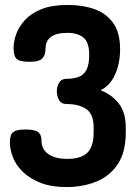

<svg xmlns="http://www.w3.org/2000/svg" viewBox="-20 -751 561 777"><path d="M249 6Q188 6 144.5 -11Q101 -28 73 -55Q45 -82 32.5 -114Q20 -146 20 -176Q20 -206 33.5 -216.5Q47 -227 81 -227Q121 -227 134.5 -216.5Q148 -206 148 -181Q148 -164 155 -150.5Q162 -137 175.5 -127.5Q189 -118 208.5 -113Q228 -108 252 -108Q308 -108 333.5 -133Q359 -158 359 -216V-235Q359 -290 328.5 -310Q298 -330 250 -330Q228 -330 219 -346Q210 -362 210 -381Q210 -400 219 -416Q228 -432 249 -432Q274 -432 295 -438.5Q316 -445 328.5 -466Q341 -487 341 -530Q341 -580 317.5 -599Q294 -618 253 -618Q229 -618 212 -613.5Q195 -609 184 -600Q173 -591 168.5 -579Q164 -567 164 -551Q164 -529 151.5 -515Q139 -501 103 -501Q73 -501 59 -506Q45 -511 40 -523.5Q35 -536 35 -557Q35 -584 46 -614Q57 -644 82 -671Q107 -698 149 -714.5Q191 -731 254 -731Q315 -731 362.5 -714Q410 -697 438 -658Q466 -619 466 -552Q466 -493 445 -448Q424 -403 387 -386Q431 -369 460 -333Q489 -297 489 -235V-216Q489 -135 456.5 -86.5Q424 -38 369.5 -16Q315 6 249 6Z"/></svg>

Font: Dosis
Style: Bold
Weight: 700
Designer: EdgarTolentino, PabloImpallari, IginoMarini
Foundry: EdgarTolentino, PabloImpallari, IginoMarini
Version: Version 3.001; ttfautohint (v1.8.2)